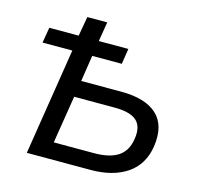

<svg xmlns="http://www.w3.org/2000/svg" viewBox="-103 -814 948 922"><g transform="rotate(15 371.0 -352.5)"><path d="M108 0 192 -531H44L57 -608H203L220 -705H319L303 -608H450L438 -531H291L271 -401H471Q591 -401 648.5 -347.5Q706 -294 690 -187Q675 -94 605 -47Q535 0 425 0ZM220 -82H420Q498 -82 540 -110Q582 -138 591 -199Q601 -261 569 -290Q537 -319 459 -319H258Z"/></g></svg>

Font: Winston Medium
Style: Italic
Weight: 500
Italic angle: -9°
Designer: Original fonts by Vernon Adams / Changes by Cristiano Sobral
Foundry: Original fonts by Vernon Adams / Changes by Cristiano Sobral
Version: Version 2.503;July 17, 2020;FontCreator 13.0.0.2655 64-bit